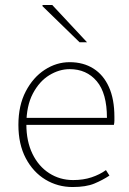

<svg xmlns="http://www.w3.org/2000/svg" viewBox="-20 -740 518 772"><path d="M272 12Q212 12 162.5 -18Q113 -48 83.5 -104Q54 -160 54 -238Q54 -316 83.5 -372.5Q113 -429 160 -459.5Q207 -490 260 -490Q315 -490 355.5 -464.5Q396 -439 418 -390Q440 -341 440 -270Q440 -263 440 -255Q440 -247 438 -238H70V-266H410Q410 -365 369 -413.5Q328 -462 260 -462Q218 -462 178 -437.5Q138 -413 112 -363.5Q86 -314 86 -240Q86 -172 110.5 -121.5Q135 -71 178 -43.5Q221 -16 274 -16Q315 -16 348 -27Q381 -38 406 -56L420 -34Q393 -16 359.5 -2Q326 12 272 12ZM300 -570 150 -716 152 -720H190L330 -570Z"/></svg>

Font: Source Sans 3
Style: Regular
Weight: 200
Designer: Paul D. Hunt
Foundry: Adobe
Version: Version 3.046;hotconv 1.0.118;makeotfexe 2.5.65603